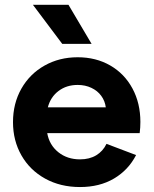

<svg xmlns="http://www.w3.org/2000/svg" viewBox="-20 -752 629 786"><path d="M33.2 -252Q33.2 -328.6 67.6 -389.2Q102.1 -449.7 162.4 -483.6Q222.7 -517.6 297.9 -517.6Q373 -517.6 431.4 -483.9Q489.7 -450.2 522.2 -389.9Q554.7 -329.6 554.7 -252.9Q554.7 -229 551.8 -207H173.3Q182.1 -158.2 218.8 -128.9Q255.4 -99.6 307.6 -99.6Q346.2 -99.6 373.8 -116.2Q401.4 -132.8 416 -163.1L537.1 -117.2Q505.4 -55.7 446.5 -21Q387.7 13.7 307.6 13.7Q227.1 13.7 164.8 -20.8Q102.5 -55.2 67.9 -115.7Q33.2 -176.3 33.2 -252ZM413.1 -312.5Q409.7 -338.9 394.5 -359.6Q379.4 -380.4 354.2 -392.3Q329.1 -404.3 297.9 -404.3Q252.4 -404.3 219.7 -379.6Q187 -355 175.8 -312.5ZM114.7 -732.4H260.3L355 -572.3H234.9Z"/></svg>

Font: Wanted Sans
Style: Bold
Weight: 700
Designer: Original Design by Kil Hyung-jin and Kang Hanbin, Wanted Lab, Inc; Hangeul from Source Han Sans by Jang Soo-young and Ka
Foundry: Wanted Lab, Inc.
Version: Version 1.000